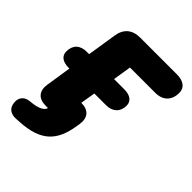

<svg xmlns="http://www.w3.org/2000/svg" viewBox="-241 -849 1177 1177"><g transform="rotate(45 347.5 -260.0)"><path d="M97 185 131 183C304 173 371 100 394 -45L398 -70C407 -131 376 -167 315 -167H313L329 -264H431C487 -264 522 -297 522 -351C522 -389 493 -412 441 -412H352L371 -531H591C656 -531 695 -570 695 -635C695 -679 662 -705 603 -705H286C218 -705 176 -670 166 -603L136 -412H115C58 -412 25 -380 25 -325C25 -287 54 -264 105 -264H113L87 -97C78 -36 109 0 170 0H191C187 23 153 43 94 48L84 49C42 53 17 79 21 123C25 167 55 187 97 185Z"/></g></svg>

Font: SN Pro Black
Style: Italic
Weight: 900
Italic angle: -9°
Designer: Tobias Whetton
Foundry: Supernotes
Version: Version 1.001;Glyphs 3.2 (3249)